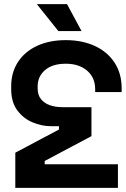

<svg xmlns="http://www.w3.org/2000/svg" viewBox="-20 -908 608 928"><path d="M568 -481V-463H440V-477Q440 -533 401 -566.5Q362 -600 298 -600Q233 -600 197.5 -569Q162 -538 162 -491V-481Q162 -449 178 -429Q194 -409 221 -399.5Q248 -390 282 -390H422V-250L196 -130V-114H550V0H54V-170L265 -282V-298H228Q181 -298 136.5 -317Q92 -336 63 -375.5Q34 -415 34 -478V-490Q34 -558 67 -608.5Q100 -659 159.5 -686.5Q219 -714 298 -714Q377 -714 438 -686Q499 -658 533.5 -605.5Q568 -553 568 -481ZM262 -758 158 -888H304L374 -758Z"/></svg>

Font: Space 7353
Style: Regular
Weight: 400
Designer: Christine Claussen + Ruben Lyon  (Space 7353)
Version: Version 1.000;FEAKit 1.0